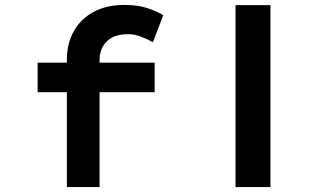

<svg xmlns="http://www.w3.org/2000/svg" viewBox="-20 -761 1329 781"><path d="M252 0V-518Q252 -585 281 -635.5Q310 -686 362.5 -713.5Q415 -741 485 -741Q542 -741 582.5 -727Q623 -713 644 -699L602 -589Q585 -599 557 -610.5Q529 -622 501 -622Q460 -622 434.5 -607.5Q409 -593 397 -569.5Q385 -546 385 -518V0H319Q301 0 284.5 0Q268 0 252 0ZM133 -386V-506H609V-386ZM938 0V-740H1080V0Z"/></svg>

Font: Lexend Zetta SemiBold
Style: Regular
Weight: 600
Designer: Bonnie Shaver-Troup, Thomas Jockin
Foundry: Lexend
Version: Version 1.007